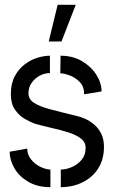

<svg xmlns="http://www.w3.org/2000/svg" viewBox="-20 -771 471 796"><path d="M182 -599 219 -751H294L235 -599ZM232 5V-68Q253 -68 277 -78Q301 -88 318 -108Q335 -128 335 -158Q335 -182 315 -197Q295 -212 263.5 -222Q232 -232 194.5 -240.5Q157 -249 122 -259Q104 -266 81.5 -279Q59 -292 42 -316.5Q25 -341 25 -381Q25 -425 41.5 -455.5Q58 -486 83.5 -505Q109 -524 136.5 -532Q164 -540 187 -540V-468Q164 -468 143.5 -456.5Q123 -445 110.5 -426.5Q98 -408 98 -385Q98 -360 120.5 -345Q143 -330 188 -318Q233 -306 299 -290Q314 -287 333 -278.5Q352 -270 370 -255Q388 -240 399.5 -217Q411 -194 411 -162Q411 -110 387 -72.5Q363 -35 322 -15Q281 5 232 5ZM189 5Q135 5 97 -17.5Q59 -40 39.5 -74Q20 -108 20 -142L93 -155Q93 -130 108.5 -110.5Q124 -91 146 -80Q168 -69 189 -68ZM329 -380Q329 -412 310.5 -431Q292 -450 268.5 -458.5Q245 -467 230 -467L231 -540Q282 -540 320 -517.5Q358 -495 379.5 -461Q401 -427 401 -392Z"/></svg>

Font: Stick No Bills
Style: Regular
Weight: 400
Version: Version 2.000